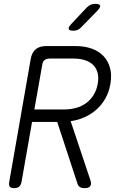

<svg xmlns="http://www.w3.org/2000/svg" viewBox="-20 -970 640 1000"><path d="M159 -400H316Q347 -400 376 -408Q405 -416 428 -432.5Q451 -449 467 -474.5Q483 -500 489 -533Q495 -567 488 -592Q481 -617 464 -633Q447 -649 421 -657Q395 -665 363 -665H239Q222 -665 212 -657Q202 -649 200 -632ZM147 -335 92 -22Q89 -6 79.5 2Q70 10 54 10Q37 10 31 2Q25 -6 28 -22L140 -663Q146 -697 166 -713.5Q186 -730 220 -730H375Q420 -730 457 -717Q494 -704 518.5 -678.5Q543 -653 553 -616.5Q563 -580 555 -533Q548 -491 529 -457.5Q510 -424 482.5 -399.5Q455 -375 420.5 -359.5Q386 -344 348 -339L450 -34Q458 -11 450 -0.5Q442 10 421 10Q405 10 396.5 4.5Q388 -1 384 -12L278 -335ZM363 -810Q341 -810 338 -819Q335 -828 352 -846L431 -930Q441 -940 451.5 -945Q462 -950 474 -950Q499 -950 501.5 -940.5Q504 -931 485 -912L403 -828Q395 -819 385 -814.5Q375 -810 363 -810Z"/></svg>

Font: Maple Mono ExtraLight
Style: Italic
Weight: 275
Italic angle: -10°
Monospace: yes
Designer: subframe7536
Version: Version 7.000